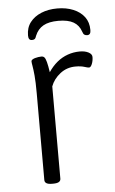

<svg xmlns="http://www.w3.org/2000/svg" viewBox="-52 -749 470 788"><g transform="rotate(-5 183.0 -355.5)"><path d="M130 2Q115 2 107.5 -2.5Q100 -7 100 -16V-373Q100 -420 97.5 -446.5Q95 -473 92.5 -486.5Q90 -500 90 -506Q90 -510 94.5 -513Q99 -516 105.5 -518Q112 -520 119.5 -521Q127 -522 132 -522Q140 -522 144.5 -517Q149 -512 153 -497Q157 -482 161 -455Q177 -479 197 -495.5Q217 -512 241 -520.5Q265 -529 291 -529Q312 -529 326.5 -521.5Q341 -514 341 -502Q341 -494 339.5 -486.5Q338 -479 335.5 -473Q333 -467 330 -463.5Q327 -460 323 -460Q318 -460 304 -464.5Q290 -469 268 -469Q232 -469 204.5 -447.5Q177 -426 166 -396V-16Q166 -7 158.5 -2.5Q151 2 135 2ZM214 -713Q251 -713 280 -701Q309 -689 325.5 -667Q342 -645 342 -613Q342 -603 338.5 -598Q335 -593 327 -593Q321 -593 316 -596Q311 -599 308 -609Q299 -636 276.5 -649Q254 -662 214 -662Q175 -662 152 -649Q129 -636 118 -609Q115 -599 111 -596Q107 -593 100 -593Q92 -593 88.5 -598Q85 -603 85 -613Q85 -645 102 -667Q119 -689 148 -701Q177 -713 214 -713Z"/></g></svg>

Font: Asap Light
Style: Regular
Weight: 300
Designer: Pablo Cosgaya
Foundry: Omnibus-Type
Version: Version 3.001